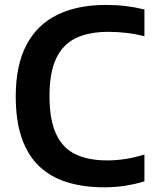

<svg xmlns="http://www.w3.org/2000/svg" viewBox="-20 -770 644 799"><path d="M413.5 9.5Q327 9.5 258.8 -11.8Q190.5 -33 143 -78.2Q95.5 -123.5 70.5 -195.5Q45.5 -267.5 45.5 -368.5Q45.5 -498 89.8 -582.5Q134 -667 218 -708.2Q302 -749.5 421.5 -749.5Q464 -749.5 503.5 -744.8Q543 -740 581 -730.5V-619Q544.5 -628.5 507.2 -633Q470 -637.5 431 -637.5Q349.5 -637.5 295 -611Q240.5 -584.5 213.2 -525.8Q186 -467 186 -370.5Q186 -271 213.5 -212.2Q241 -153.5 294.2 -128Q347.5 -102.5 425.5 -102.5Q464.5 -102.5 502.5 -108.5Q540.5 -114.5 581 -127V-15.5Q545 -4 502 2.8Q459 9.5 413.5 9.5Z"/></svg>

Font: Encode Sans Condensed Thin SemiBold
Style: Regular
Weight: 600
Version: Version 3.002